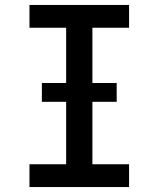

<svg xmlns="http://www.w3.org/2000/svg" viewBox="-20 -755 640 775"><path d="M99 0V-92H247V-643H99V-735H501V-643H353V-92H501V0ZM451 -344H149V-420H451Z"/></svg>

Font: Iosevka Semibold Extended
Style: Regular
Weight: 600
Width: 7
Monospace: yes
Designer: Belleve Invis
Foundry: Belleve Invis
Version: Version 32.5.0; ttfautohint (v1.8.4)